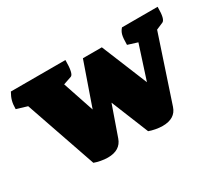

<svg xmlns="http://www.w3.org/2000/svg" viewBox="-90 -629 936 826"><g transform="rotate(-30 377.5 -215.5)"><path d="M243 12Q227 12 208.5 8.5Q190 5 177 0L56 -351L3 -367Q3 -390 7.5 -407Q12 -424 23 -443H294Q294 -375 278 -369L237 -355L289 -200L363 -412H457L550 -185L604 -352L556 -367Q556 -400 560 -415.5Q564 -431 575 -443H752Q752 -410 748 -394Q744 -378 736 -374L701 -359L594 -37Q578 12 515 12Q499 12 480.5 8.5Q462 5 449 0L374 -185L322 -37Q305 12 243 12Z"/></g></svg>

Font: Petrona Black
Style: Regular
Weight: 900
Designer: Ringo R. Seeber
Foundry: Ringo R. Seeber
Version: Version 2.001; ttfautohint (v1.8.3)